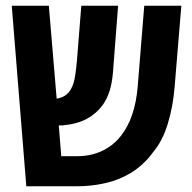

<svg xmlns="http://www.w3.org/2000/svg" viewBox="-20 -650 670 670"><path d="M71.8 0 21 -629.9H150.4L177.7 -305.7Q197.3 -309.1 209.7 -318.4Q222.2 -327.6 229.5 -342.8Q237.8 -358.9 241.7 -382.6Q245.6 -406.2 248.5 -438.5L263.7 -629.9H392.1L374 -395Q370.6 -358.4 362.5 -332.8Q354.5 -307.1 338.9 -284.2Q316.4 -253.4 283.2 -235.4Q250 -217.3 198.2 -212.4Q194.8 -212.4 191.7 -212.4Q188.5 -212.4 185.1 -212.4L193.8 -105H249Q297.9 -105 337.2 -123.8Q376.5 -142.6 403.3 -177.7Q451.2 -239.3 460.4 -346.7L483.4 -629.9H612.8L589.4 -347.2Q584 -278.8 565.4 -217.8Q546.9 -156.7 512.7 -117.2Q499 -96.7 472.7 -73.2Q446.3 -49.8 413.6 -34.2Q380.4 -17.6 337.4 -8.8Q294.4 0 249 0Z"/></svg>

Font: Open Sans Condensed
Style: Regular
Weight: 400
Width: 3
Designer: Monotype Design Team
Foundry: Monotype Imaging Inc.
Version: Version 3.000